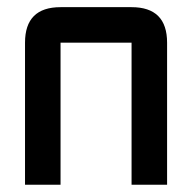

<svg xmlns="http://www.w3.org/2000/svg" viewBox="-20 -508 528 528"><path d="M341.8 -390.6H146.5V0H48.8V-390.6Q48.8 -488.3 146.5 -488.3H341.8Q439.5 -488.3 439.5 -390.6V0H341.8Z"/></svg>

Font: BabelStone Runic Staveless Rule
Style: Regular
Weight: 400
Designer: Andrew West
Foundry: BabelStone
Version: Version 3.002 March 14, 2022